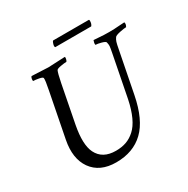

<svg xmlns="http://www.w3.org/2000/svg" viewBox="-171 -910 1044 1066"><g transform="rotate(-30 351.5 -377.0)"><path d="M211.4 -641.6Q223.6 -641.6 318.8 -646.5Q321.8 -642.6 319.3 -632.3Q316.9 -622.1 313 -618.2Q299.3 -618.2 274.9 -613.8Q250.5 -609.4 247.6 -602.5Q240.7 -588.9 229 -530.3L182.1 -289.1Q160.2 -173.8 188 -117.2Q219.7 -52.7 305.2 -52.7Q342.3 -52.7 371.6 -63Q400.9 -73.2 427.2 -96.9Q453.6 -120.6 473.4 -163.3Q493.2 -206.1 505.9 -267.6L557.6 -532.2Q563.5 -562 564.5 -573.2Q565.4 -584.5 561.5 -599.6Q559.1 -606.4 536.1 -612.8Q513.2 -619.1 500 -619.1Q498 -625 499.8 -633.5Q501.5 -642.1 503.9 -647.5Q515.6 -647 534.4 -645.5Q553.2 -644 568.4 -643.3Q583.5 -642.6 601.6 -642.6Q620.1 -642.6 635 -643.3Q649.9 -644 668 -645.5Q686 -647 701.2 -647.5Q706.1 -634.8 696.3 -619.1Q683.6 -619.1 655.3 -613.3Q627 -607.4 621.1 -599.6Q613.3 -588.9 609.1 -575.7Q605 -562.5 599.6 -533.2L547.9 -269.5Q520 -126.5 452.1 -61.3Q384.3 3.9 274.9 3.9Q170.4 3.9 120.6 -66.4Q72.8 -134.8 94.2 -245.1L149.9 -530.3Q161.6 -587.9 159.7 -602.5Q159.2 -609.4 136.5 -613.8Q113.8 -618.2 100.1 -618.2Q97.7 -621.6 99.6 -632.3Q101.6 -643.1 106 -646.5Q198.7 -641.6 211.4 -641.6ZM530.8 -719.7H300.3Q297.4 -722.7 297.4 -728.5Q297.4 -734.4 301.5 -746.1Q305.7 -757.8 309.6 -757.8H536.1Q540.5 -757.8 540.5 -751Q540.5 -730.5 530.8 -719.7Z"/></g></svg>

Font: Amiri
Style: Slanted
Weight: 400
Italic angle: 9°
Designer: Khaled Hosny
Version: Version 000.107